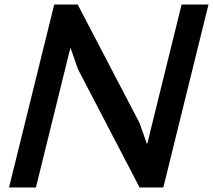

<svg xmlns="http://www.w3.org/2000/svg" viewBox="-20 -830 943 850"><path d="M703 0H598L325 -524L293 -616H291L139 0H20L220 -810H324L598 -285L630 -194H632L784 -810H903Z"/></svg>

Font: TypoPRO Sinkin Sans
Style: 500 Medium Italic
Weight: 500
Italic angle: -112°
Designer: Keith Bates
Foundry: K-Type
Version: Sinkin Sans (version 1.0)  by Keith Bates   •   © 2014   www